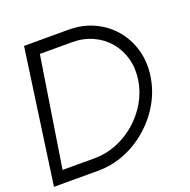

<svg xmlns="http://www.w3.org/2000/svg" viewBox="-135 -821 932 942"><g transform="rotate(-20 331.0 -350.0)"><path d="M-10.5 0 88 -700H319.5Q392 -700 451.5 -672.8Q511 -645.5 552.5 -597.2Q594 -549 612.2 -485.8Q630.5 -422.5 620.5 -350Q610 -277.5 574 -214.2Q538 -151 483 -102.8Q428 -54.5 360.8 -27.2Q293.5 0 221 0ZM57.5 -63.5H225.5Q285 -63.5 340.2 -85.8Q395.5 -108 441 -147.2Q486.5 -186.5 517 -238.5Q547.5 -290.5 557 -350Q566 -409.5 552 -461.2Q538 -513 504.8 -552.5Q471.5 -592 423 -614.2Q374.5 -636.5 315.5 -636.5H147.5Z"/></g></svg>

Font: Urbanist Light
Style: Italic
Weight: 300
Italic angle: -8°
Designer: Corey Hu
Foundry: Corey Hu
Version: Version 1.330; ttfautohint (v1.8.4.7-5d5b)